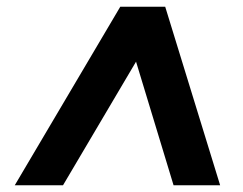

<svg xmlns="http://www.w3.org/2000/svg" viewBox="-20 -720 725 573"><path d="M24 -167 339 -700H473L637 -167H498L386 -536L168 -167Z"/></svg>

Font: Host Grotesk Black
Style: Italic
Weight: 900
Italic angle: -8°
Designer: Doğukan Karapınar based on Poppins by Indian Type Foundry, Jonny Pinhorn
Foundry: Element Type
Version: Version 1.000; ttfautohint (v1.8.4.7-5d5b);gftools[0.9.33]